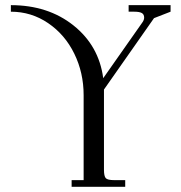

<svg xmlns="http://www.w3.org/2000/svg" viewBox="-20 -722 698 742"><path d="M22 -676.8V-702.1Q165.5 -702.1 263.9 -623.8Q362.3 -545.4 378.9 -419.9L530.8 -636.2Q537.1 -645.5 537.1 -653.8Q537.1 -666.5 528.1 -671.6Q519 -676.8 499 -676.8H477.1V-702.1H639.2V-676.8L575.2 -651.9L381.8 -376V-65.9Q381.8 -41 388.9 -33.4Q396 -25.9 420.9 -25.9H463.9V0H256.8V-25.9H303.2V-354Q303.2 -440.9 267.1 -514.6Q231 -588.4 166 -632.6Q101.1 -676.8 22 -676.8Z"/></svg>

Font: Dihjauti
Style: Regular
Weight: 400
Designer: T. Christopher White
Version: Version 3.0.0